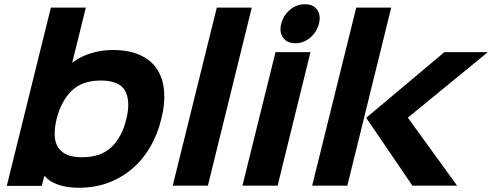

<svg xmlns="http://www.w3.org/2000/svg" viewBox="-20 -876 2322 906"><path d="M741 -314Q724 -244 690 -184.5Q656 -125 606.5 -82Q557 -39 493 -14.5Q429 10 351 10Q296 10 254.5 -4.5Q213 -19 191 -45H189L177 1H12L220 -840H385L321 -581H323Q357 -608 407 -624Q457 -640 511 -640Q590 -640 642.5 -615.5Q695 -591 722.5 -547.5Q750 -504 754.5 -444Q759 -384 741 -314ZM576 -314Q597 -398 570.5 -447Q544 -496 456 -496Q367 -496 317.5 -447Q268 -398 247 -314Q237 -272 238 -239Q239 -206 253 -182.5Q267 -159 295 -146.5Q323 -134 367 -134Q456 -134 506 -182Q556 -230 576 -314Z M961 0H795L1003 -840H1168Z M1485 -764Q1475 -725 1444 -698.5Q1413 -672 1374 -672Q1334 -672 1315.5 -698.5Q1297 -725 1307 -764Q1317 -803 1348 -829.5Q1379 -856 1419 -856Q1459 -856 1477 -829.5Q1495 -803 1485 -764ZM1290 0H1124L1280 -630H1445Z M2137 0H1926L1708 -320L2077 -630H2282L1906 -322L1905 -320ZM1619 0H1453L1661 -840H1826Z"/></svg>

Font: TypoPRO Sinkin Sans
Style: 700 Bold Italic
Weight: 700
Italic angle: -112°
Designer: Keith Bates
Foundry: K-Type
Version: Sinkin Sans (version 1.0)  by Keith Bates   •   © 2014   www